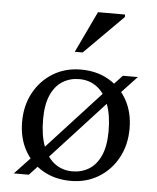

<svg xmlns="http://www.w3.org/2000/svg" viewBox="-50 -713 625 766"><g transform="rotate(5 262.0 -330.0)"><path d="M33 0 112 -84 129.5 -97.5 368.5 -358 385.5 -375.5 432.5 -426H492.5L416.5 -345L399 -331.5L158.5 -69.5L141.5 -52L93 0ZM264.5 -28.5Q302 -28.5 331.5 -46.8Q361 -65 378 -103.2Q395 -141.5 395 -201Q395 -265 378.2 -308.8Q361.5 -352.5 331.5 -375Q301.5 -397.5 261 -397.5Q223.5 -397.5 194 -379.2Q164.5 -361 147.5 -322.8Q130.5 -284.5 130.5 -225Q130.5 -161.5 147.2 -117.5Q164 -73.5 194.2 -51Q224.5 -28.5 264.5 -28.5ZM261.5 10Q198.5 10 150.2 -17.8Q102 -45.5 75 -94.8Q48 -144 48 -208Q48 -274 76.2 -325.5Q104.5 -377 153.2 -406.5Q202 -436 264 -436Q327.5 -436 375.5 -408.2Q423.5 -380.5 450.5 -331.5Q477.5 -282.5 477.5 -218Q477.5 -152 449.2 -100.5Q421 -49 372.2 -19.5Q323.5 10 261.5 10ZM233 -504.5 311.5 -670H420V-660L264.5 -504.5Z"/></g></svg>

Font: Newsreader 16pt
Style: Regular
Weight: 400
Designer: Hugues Gentile
Foundry: Production Type
Version: Version 1.003